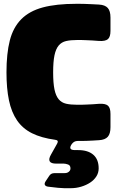

<svg xmlns="http://www.w3.org/2000/svg" viewBox="-20 -730 620 1008"><path d="M386 -180Q351 -180 327 -185.5Q303 -191 288 -209Q273 -227 266 -260.5Q259 -294 259 -350Q259 -406 266 -439.5Q273 -473 288 -491Q303 -509 327 -514.5Q351 -520 386 -520Q393 -520 405.5 -520Q418 -520 433.5 -519Q449 -518 466 -517.5Q483 -517 500 -515Q533 -513 546.5 -524.5Q560 -536 560 -568V-638Q560 -672 546 -688Q532 -704 500 -706Q481 -707 461.5 -708Q442 -709 425 -709.5Q408 -710 396.5 -710Q385 -710 381 -710Q275 -710 204.5 -691Q134 -672 91.5 -629Q49 -586 31.5 -517.5Q14 -449 14 -350Q14 -266 27 -203.5Q40 -141 69.5 -98Q99 -55 148 -30.5Q197 -6 270 4Q280 5 282.5 10Q285 15 280 24L248 81Q234 105 241 117Q248 129 275 129H315Q324 129 337 133.5Q350 138 350 154Q350 162 346 167Q342 172 336.5 175Q331 178 325 178.5Q319 179 315 179H265Q256 179 249 183Q242 187 238 194L220 221Q212 233 215.5 240.5Q219 248 232 250Q254 253 284.5 256Q315 259 352 258Q380 258 406.5 250Q433 242 453.5 228.5Q474 215 486 196Q498 177 498 154Q498 107 470 82.5Q442 58 390 58H374Q354 58 350 50Q346 42 357 26Q357 26 357 26Q357 26 357 26Q363 18 370.5 14Q378 10 388 10Q396 10 408 10Q420 10 435 9.5Q450 9 467 8Q484 7 500 6Q532 4 546 -12Q560 -28 560 -62V-132Q560 -164 546.5 -175.5Q533 -187 500 -185Q483 -183 466 -182.5Q449 -182 433.5 -181Q418 -180 405.5 -180Q393 -180 386 -180Z"/></svg>

Font: Bolota
Style: Bold
Weight: 240
Designer: Gabriel Pang
Version: Version 1.000